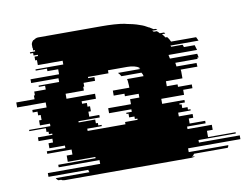

<svg xmlns="http://www.w3.org/2000/svg" viewBox="-119 -663 976 755"><g transform="rotate(-10 368.5 -285.5)"><path d="M581 -39V-24H739Q739 -20 735 -14H600Q597 -7 590 -4H602Q597 0 587 0H82Q73 0 68 -4H57Q52 -7 48 -14H183Q180 -19 180 -24H21V-39H230V-54H67V-64H216V-69H106V-94H129V-114H32V-124H106V-134H44V-154H62V-169H7V-184H65V-189H52V-199H44V-214H-22V-219H63V-229H23V-249H33V-269H23V-284H4V-294H61V-314H-53V-334H20V-349H24V-364H70V-379H45V-384H127V-399H18V-414H132V-434H89V-444H44V-449H155V-464H56V-484H49V-499H63V-504H46V-514H34V-519H55V-524H48V-534H47V-549Q49 -558 56 -564H58Q67 -571 76 -571H328Q355 -571 379 -569.5Q403 -568 425 -564H422Q438 -561 452.5 -557.5Q467 -554 480 -549Q496 -544 512 -534H513Q522 -529 529 -524H536Q538 -523 539.5 -522Q541 -521 543 -519H522L528 -514H540Q543 -512 545.5 -509Q548 -506 550 -504H567Q568 -503 569 -502Q570 -501 571 -499H558Q561 -495 564 -491.5Q567 -488 569 -484H576Q583 -476 588 -464H688Q690 -460 691.5 -456.5Q693 -453 695 -449H583Q585 -445 585 -444H630Q632 -442 632.5 -439Q633 -436 634 -434H677L683 -414H569L572 -399H681L684 -384H678Q679 -382 679 -379H590Q591 -375 591 -371.5Q591 -368 592 -364H672Q672 -360 672.5 -356.5Q673 -353 673 -349H606Q607 -345 607 -341.5Q607 -338 607 -334V-314H541V-294H584V-284H639V-269H602V-249H511V-229H600V-219H578V-214H586V-199H607V-189H617V-184H567V-169H622V-154H604V-134H666V-124H592V-114H689V-94H666V-69H776V-64H627V-54H790V-39ZM249 -189H262V-184H204V-175H355V-184H405V-189H395V-199H374V-214H366V-219H388V-229H299V-249H390V-269H427V-284H372V-294H329V-314H395V-321Q395 -325 394.5 -328Q394 -331 394 -334Q394 -338 393.5 -341.5Q393 -345 392 -349H458Q457 -357 452 -364H372Q368 -372 361 -379H450Q449 -381 447 -382Q445 -383 443 -384H449Q431 -396 401 -396H324V-384H242V-379H267V-364H221V-349H217V-334H144V-314H258V-294H201V-284H220V-269H230V-249H220V-229H260V-219H175V-214H241V-199H249Z"/></g></svg>

Font: Rubik Glitch
Style: Regular
Weight: 400
Designer: Hubert and Fischer, NaN
Foundry: Hubert and Fischer, NaN
Version: Version 2.200